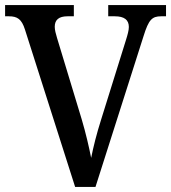

<svg xmlns="http://www.w3.org/2000/svg" viewBox="-20 -734 672 754"><path d="M78 -618 275 0H355L544 -593C564 -657 577 -670 613 -670H632V-714H405V-670H431C468 -670 486 -656 486 -628C486 -615 481 -597 475 -578L377 -264C359 -207 347 -159 338 -114C329 -159 317 -211 301 -265L204 -585C199 -602 195 -616 195 -629C195 -656 211 -670 245 -670H270V-714H0V-670H15C48 -670 65 -659 78 -618Z"/></svg>

Font: Noto Serif Ethiopic SemiCondensed Medium
Style: Regular
Weight: 500
Width: 4
Designer: Monotype Design Team
Foundry: Monotype Imaging Inc.
Version: Version 2.102